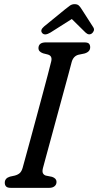

<svg xmlns="http://www.w3.org/2000/svg" viewBox="-20 -904 472 924"><path d="M186.5 -94.5Q182.5 -78 186.8 -70Q191 -62 200.5 -59L230.5 -53Q252 -45.5 252 -29Q252 -15.5 242.5 -7.8Q233 0 217.5 0H31.5Q15.5 0 9.2 -6.8Q3 -13.5 3 -24.5Q3 -46.5 28 -54L51 -59Q66 -63 75 -71Q84 -79 89 -96.5Q93.5 -113 103.8 -150.5Q114 -188 127.8 -238.2Q141.5 -288.5 156.2 -343.2Q171 -398 185 -450.2Q199 -502.5 210 -544Q221 -585.5 226.5 -608.5Q233 -635 210.5 -641.5L187 -647.5Q165 -655.5 165 -672Q165.5 -700 200.5 -700H386Q402.5 -700 408.2 -693.8Q414 -687.5 414 -676.5Q414 -654.5 386.5 -646.5L357.5 -640.5Q333 -634 325 -605.5Q319 -582.5 307.8 -540.8Q296.5 -499 282.2 -446.8Q268 -394.5 253 -339.5Q238 -284.5 224.5 -234.5Q211 -184.5 200.8 -147.5Q190.5 -110.5 186.5 -94.5ZM422 -743Q407.5 -732.5 391.5 -747.5L325.5 -812.5L223 -747.5Q195.5 -731 183.5 -744.5Q171 -758.5 192 -776.5L293 -859Q306.5 -870 316.5 -877Q326.5 -884 339 -884Q352.5 -884 359.5 -877.2Q366.5 -870.5 373.5 -859L429 -772.5Q434.5 -763.5 431.2 -755.5Q428 -747.5 422 -743Z"/></svg>

Font: Fraunces 144pt SuperSoft
Style: Italic
Weight: 400
Italic angle: -16°
Version: Version 1.000;[b76b70a41]